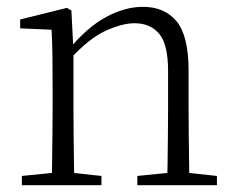

<svg xmlns="http://www.w3.org/2000/svg" viewBox="-20 -542 691 562"><path d="M44 0V-27L154 -38H174L277 -27V0ZM131 0Q132 -24 132.5 -64.5Q133 -105 133.5 -149Q134 -193 134 -226V-281Q134 -333 133.5 -375.5Q133 -418 131 -455L39 -459V-485L176 -519L189 -511L195 -393V-392V-226Q195 -193 195.5 -149Q196 -105 196.5 -64.5Q197 -24 198 0ZM382 0V-27L491 -38H512L615 -27V0ZM469 0Q470 -24 470.5 -64Q471 -104 471.5 -148Q472 -192 472 -226V-334Q472 -412 446 -443Q420 -474 374 -474Q339 -474 290.5 -452.5Q242 -431 184 -368L174 -398H182Q236 -463 291 -492.5Q346 -522 398 -522Q462 -522 497 -479.5Q532 -437 532 -335V-226Q532 -192 532.5 -148Q533 -104 533.5 -64Q534 -24 535 0Z"/></svg>

Font: Noto Serif SC
Style: Regular
Weight: 200
Designer: Ryoko NISHIZUKA 西塚涼子 (kana & ideographs); Frank Grießhammer (Latin, Greek & Cyrillic); Wenlong ZHANG 张文龙 (bopomofo); San
Foundry: Adobe
Version: Version 2.001;hotconv 1.1.0;makeotfexe 2.6.0